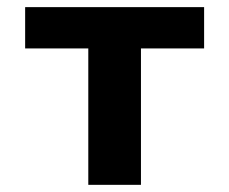

<svg xmlns="http://www.w3.org/2000/svg" viewBox="-20 -516 640 536"><path d="M226.5 0V-380.8H50.2V-496.1H549.8V-380.8H373.5V0Z"/></svg>

Font: Source Code Pro ExtraLight
Style: Regular
Weight: 200
Monospace: yes
Designer: Paul D. Hunt, Teo Tuominen
Foundry: Adobe
Version: Version 1.026;hotconv 1.1.0;makeotfexe 2.6.0